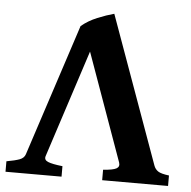

<svg xmlns="http://www.w3.org/2000/svg" viewBox="-48 -691 736 740"><g transform="rotate(5 319.5 -321.5)"><path d="M0 -40.5Q33.2 -46.4 50.3 -52.7Q67.4 -59.1 72.3 -73.7L239.3 -584.5Q266.1 -606.9 300.8 -621.1Q335.4 -635.3 364.7 -643.1L569.8 -73.7Q574.7 -60.1 586.2 -52.2Q597.7 -44.4 628.9 -40.5V0H374V-40.5Q411.6 -43 425 -50.3Q438.5 -57.6 433.1 -73.7L284.2 -489.7L148.9 -73.7Q144 -58.6 160.4 -51.8Q176.8 -44.9 216.8 -40.5V0H0Z"/></g></svg>

Font: Gentium Book Plus
Style: Bold
Weight: 700
Designer: Victor Gaultney, Annie Olsen, Iska Routamaa, Becca Hirsbrunner
Foundry: SIL International
Version: Version 6.101